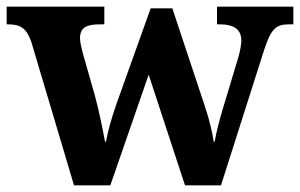

<svg xmlns="http://www.w3.org/2000/svg" viewBox="-23 -556 900 576"><path d="M71 -430 199 0H308L423 -332L532 0H640L769 -405C790 -470 805 -483 844 -483H857V-536H628V-483H635C679 -483 701 -468 701 -434C701 -423 697 -401 692 -384L648 -238C633 -188 627 -164 621 -131H618C614 -156 608 -188 592 -236L494 -531H429L327 -246C310 -197 301 -164 295 -131H292C286 -164 275 -220 262 -268L225 -398C221 -413 217 -430 217 -441C217 -474 237 -483 277 -483H290V-536H-3V-483H0C39 -483 56 -472 71 -430Z"/></svg>

Font: Noto Serif NP Hmong
Style: Bold
Weight: 700
Designer: Dalton Maag Ltd
Foundry: Dalton Maag Ltd
Version: Version 1.001